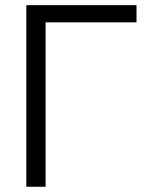

<svg xmlns="http://www.w3.org/2000/svg" viewBox="-20 -710 547 730"><path d="M80.1 -690.4H499V-625H153.3V0H80.1Z"/></svg>

Font: DINish
Style: Regular
Weight: 400
Designer: Bert Driehuis
Foundry: Playbeing
Version: Version 3.008; git-95204e4c-release